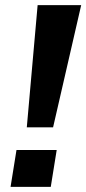

<svg xmlns="http://www.w3.org/2000/svg" viewBox="-20 -725 335 745"><path d="M84 -231 126 -705H295L186 -231ZM21 0 44 -143H200L177 0Z"/></svg>

Font: Nunito Sans 6pt
Style: Bold Italic
Weight: 700
Italic angle: -9°
Version: Version 3.101;gftools[0.9.27]